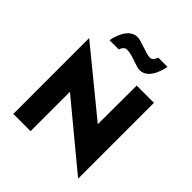

<svg xmlns="http://www.w3.org/2000/svg" viewBox="-176 -726 834 834"><g transform="rotate(45 241.0 -309.0)"><path d="M193 -547C229 -547 273 -522 295 -522C357 -522 371 -618 371 -618H314C314 -618 307 -592 289 -592C266 -592 210 -618 188 -618C126 -618 111 -522 111 -522H168C168 -522 175 -547 193 -547ZM42 0H148V-242L440 0V-466H334L333 -228L42 -466Z"/></g></svg>

Font: Hussar Tani
Style: Bold
Weight: 700
Foundry: Cannot Into Space Fonts
Version: Version 0.92